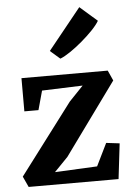

<svg xmlns="http://www.w3.org/2000/svg" viewBox="-59 -935 670 979"><g transform="rotate(-5 275.5 -445.5)"><path d="M366.6 -490.9 158.3 -483.5 131.4 -385.8H59.2V-555.7H500.8L524.4 -503.3L257.3 -135.2L187.8 -63.5L404.2 -74L460.7 -189.2L529 -181L507.6 0H47.5L22.2 -54.9L294.6 -415.6ZM265 -638 215.4 -681.1 384.4 -890.7 472.9 -813.3Q460.8 -792.5 435.4 -766Q410 -739.6 379 -713.3Q348 -687 318 -666.7Q288.1 -646.5 266.8 -638Z"/></g></svg>

Font: Merriweather Light
Style: Regular
Weight: 300
Designer: Eben Sorkin
Foundry: Eben Sorkin
Version: Version 2.100